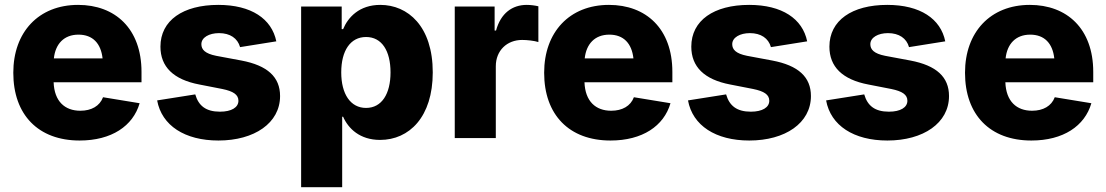

<svg xmlns="http://www.w3.org/2000/svg" viewBox="-20 -573 4591 797"><path d="M310.5 10.3C442.9 10.3 532.2 -49.8 559.6 -144.5L407.7 -169.4C394 -132.8 359.4 -113.3 313.5 -113.3C249 -113.3 205.6 -152.3 202.6 -231.4H567.4V-274.4C567.4 -454.6 457.5 -552.7 304.2 -552.7C140.1 -552.7 35.2 -439.5 35.2 -271C35.2 -96.2 139.2 10.3 310.5 10.3ZM203.6 -330.6C210 -390.6 245.6 -429.2 305.7 -429.2C365.2 -429.2 398.9 -392.6 405.8 -330.6Z M886.7 10.3C1035.6 10.3 1142.6 -62 1142.6 -174.3C1142.6 -253.4 1090.3 -301.3 981.9 -321.8L877.4 -341.3C830.6 -350.6 815.9 -367.7 815.9 -389.6C815.9 -417.5 848.1 -435.5 889.2 -435.5C935.1 -435.5 966.3 -414.1 976.6 -377.4L1127 -401.4C1107.9 -495.1 1022.9 -552.7 886.2 -552.7C739.7 -552.7 646 -488.3 646 -379.4C646 -295.9 699.7 -242.7 807.6 -222.2L902.8 -203.6C948.2 -194.3 969.7 -180.2 969.7 -154.8C969.7 -127 940.9 -109.4 893.1 -109.4C835 -109.4 804.2 -133.8 790.5 -181.2L632.3 -156.2C651.4 -51.8 747.1 10.3 886.7 10.3Z M1230 204.1H1400.4V-88.4H1404.3C1425.8 -39.1 1474.1 7.8 1557.6 7.8C1678.7 7.8 1776.4 -87.4 1776.4 -272.5C1776.4 -463.9 1673.3 -552.7 1558.6 -552.7C1471.7 -552.7 1424.8 -501.5 1404.3 -452.1H1398.4V-545.9H1230ZM1499.5 -125C1434.6 -125 1396.5 -183.1 1396.5 -272.5C1396.5 -362.8 1434.6 -419.4 1499.5 -419.4C1565.4 -419.4 1601.1 -361.3 1601.1 -272.5C1601.1 -183.6 1564.9 -125 1499.5 -125Z M1867.7 0H2038.1V-297.9C2038.1 -363.3 2084.5 -407.2 2147.5 -407.2C2168 -407.2 2198.7 -403.8 2214.8 -398.4V-546.9C2200.7 -550.3 2182.6 -552.7 2166.5 -552.7C2106.4 -552.7 2058.6 -518.1 2039.1 -446.3H2033.2V-545.9H1867.7Z M2514.2 10.3C2646.5 10.3 2735.8 -49.8 2763.2 -144.5L2611.3 -169.4C2597.7 -132.8 2563 -113.3 2517.1 -113.3C2452.6 -113.3 2409.2 -152.3 2406.2 -231.4H2771V-274.4C2771 -454.6 2661.1 -552.7 2507.8 -552.7C2343.8 -552.7 2238.8 -439.5 2238.8 -271C2238.8 -96.2 2342.8 10.3 2514.2 10.3ZM2407.2 -330.6C2413.6 -390.6 2449.2 -429.2 2509.3 -429.2C2568.8 -429.2 2602.5 -392.6 2609.4 -330.6Z M3090.3 10.3C3239.3 10.3 3346.2 -62 3346.2 -174.3C3346.2 -253.4 3293.9 -301.3 3185.5 -321.8L3081.1 -341.3C3034.2 -350.6 3019.5 -367.7 3019.5 -389.6C3019.5 -417.5 3051.8 -435.5 3092.8 -435.5C3138.7 -435.5 3169.9 -414.1 3180.2 -377.4L3330.6 -401.4C3311.5 -495.1 3226.6 -552.7 3089.8 -552.7C2943.4 -552.7 2849.6 -488.3 2849.6 -379.4C2849.6 -295.9 2903.3 -242.7 3011.2 -222.2L3106.4 -203.6C3151.9 -194.3 3173.3 -180.2 3173.3 -154.8C3173.3 -127 3144.5 -109.4 3096.7 -109.4C3038.6 -109.4 3007.8 -133.8 2994.1 -181.2L2835.9 -156.2C2855 -51.8 2950.7 10.3 3090.3 10.3Z M3663.6 10.3C3812.5 10.3 3919.4 -62 3919.4 -174.3C3919.4 -253.4 3867.2 -301.3 3758.8 -321.8L3654.3 -341.3C3607.4 -350.6 3592.8 -367.7 3592.8 -389.6C3592.8 -417.5 3625 -435.5 3666 -435.5C3711.9 -435.5 3743.2 -414.1 3753.4 -377.4L3903.8 -401.4C3884.8 -495.1 3799.8 -552.7 3663.1 -552.7C3516.6 -552.7 3422.9 -488.3 3422.9 -379.4C3422.9 -295.9 3476.6 -242.7 3584.5 -222.2L3679.7 -203.6C3725.1 -194.3 3746.6 -180.2 3746.6 -154.8C3746.6 -127 3717.8 -109.4 3669.9 -109.4C3611.8 -109.4 3581.1 -133.8 3567.4 -181.2L3409.2 -156.2C3428.2 -51.8 3523.9 10.3 3663.6 10.3Z M4261.2 10.3C4393.6 10.3 4482.9 -49.8 4510.3 -144.5L4358.4 -169.4C4344.7 -132.8 4310.1 -113.3 4264.2 -113.3C4199.7 -113.3 4156.2 -152.3 4153.3 -231.4H4518.1V-274.4C4518.1 -454.6 4408.2 -552.7 4254.9 -552.7C4090.8 -552.7 3985.8 -439.5 3985.8 -271C3985.8 -96.2 4089.8 10.3 4261.2 10.3ZM4154.3 -330.6C4160.6 -390.6 4196.3 -429.2 4256.3 -429.2C4315.9 -429.2 4349.6 -392.6 4356.4 -330.6Z"/></svg>

Font: Inter ExtraBold
Style: Regular
Weight: 800
Designer: Rasmus Andersson
Foundry: rsms
Version: Version 4.001;git-9221beed3